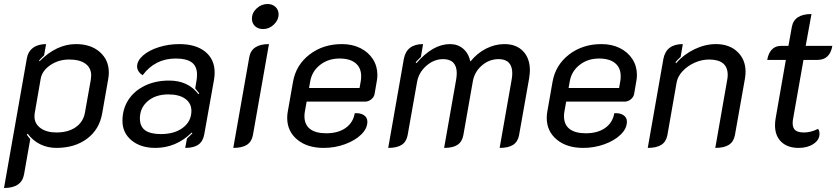

<svg xmlns="http://www.w3.org/2000/svg" viewBox="-32 -729 4179 958"><path d="M102 -438Q108 -472 133 -490.5Q158 -509 198 -509L188 -453Q174 -440 163 -427L165 -423Q250 -509 347 -509Q421 -509 466 -469.5Q511 -430 511 -367Q511 -352 508 -335L478 -164Q464 -83 402.5 -37Q341 9 249 9Q206 9 169 -9Q132 -27 106 -62L102 -57Q112 -42 119 -35L88 141Q76 209 -12 209ZM392 -168 421 -331Q423 -345 423 -352Q423 -390 394.5 -411Q366 -432 313 -432Q260 -432 219 -404Q178 -376 171 -336L141 -163Q140 -158 140 -148Q140 -112 170 -90Q200 -68 250 -68Q308 -68 346 -94.5Q384 -121 392 -168Z M579 -126Q579 -185 608.5 -230.5Q638 -276 691 -301.5Q744 -327 812 -327Q907 -327 958 -259L962 -263Q959 -267 942 -288L949 -330Q951 -340 951 -357Q951 -398 925 -417.5Q899 -437 845 -437Q742 -437 680 -354Q667 -361 659.5 -373Q652 -385 652 -397Q652 -426 681.5 -452Q711 -478 760 -493.5Q809 -509 863 -509Q945 -509 992 -471Q1039 -433 1039 -367Q1039 -350 1036 -332L987 -58Q981 -24 958 -7.5Q935 9 892 9L901 -38Q924 -59 928 -64L925 -68Q847 9 743 9Q670 9 624.5 -28.5Q579 -66 579 -126ZM923 -176Q923 -214 892.5 -236Q862 -258 808 -258Q745 -258 705.5 -224.5Q666 -191 666 -138Q666 -98 692 -79Q718 -60 771 -60Q839 -60 881 -92Q923 -124 923 -176Z M1225 -636Q1225 -665 1248.5 -687Q1272 -709 1303 -709Q1327 -709 1342.5 -694.5Q1358 -680 1358 -658Q1358 -629 1334.5 -606.5Q1311 -584 1281 -584Q1256 -584 1240.5 -598.5Q1225 -613 1225 -636ZM1212 -445Q1224 -509 1310 -509L1230 -55Q1224 -22 1200 -6.5Q1176 9 1132 9Z M1401 -141Q1401 -157 1404 -173L1430 -321Q1445 -405 1512.5 -457Q1580 -509 1674 -509Q1726 -509 1766 -489Q1806 -469 1828.5 -434Q1851 -399 1851 -355Q1851 -339 1848 -324L1837 -260Q1834 -244 1820 -233Q1806 -222 1790 -222H1498L1490 -177Q1487 -162 1487 -150Q1487 -107 1515 -85.5Q1543 -64 1596 -64Q1655 -64 1692.5 -90.5Q1730 -117 1738 -164Q1766 -166 1783.5 -154.5Q1801 -143 1801 -122Q1801 -88 1770.5 -58Q1740 -28 1689.5 -9.5Q1639 9 1583 9Q1501 9 1451 -32.5Q1401 -74 1401 -141ZM1762 -290 1768 -324Q1770 -333 1770 -349Q1770 -391 1742 -414Q1714 -437 1662 -437Q1606 -437 1565.5 -405.5Q1525 -374 1516 -324L1510 -290Z M1983 -435Q1997 -509 2079 -509L2068 -445Q2053 -431 2042 -418L2046 -414Q2128 -509 2213 -509Q2252 -509 2279 -486Q2306 -463 2315 -422Q2349 -464 2393.5 -486.5Q2438 -509 2485 -509Q2544 -509 2578 -473.5Q2612 -438 2612 -378Q2612 -365 2608 -337L2558 -55Q2552 -22 2528.5 -6.5Q2505 9 2461 9L2521 -332Q2524 -349 2524 -364Q2524 -398 2507 -416Q2490 -434 2456 -434Q2409 -434 2372 -402Q2335 -370 2327 -322L2280 -55Q2274 -22 2251 -6.5Q2228 9 2184 9L2244 -332Q2247 -349 2247 -364Q2247 -398 2230 -416Q2213 -434 2179 -434Q2133 -434 2095 -400.5Q2057 -367 2049 -320L2002 -55Q1996 -22 1972.5 -6.5Q1949 9 1905 9Z M2696 -141Q2696 -157 2699 -173L2725 -321Q2740 -405 2807.5 -457Q2875 -509 2969 -509Q3021 -509 3061 -489Q3101 -469 3123.5 -434Q3146 -399 3146 -355Q3146 -339 3143 -324L3132 -260Q3129 -244 3115 -233Q3101 -222 3085 -222H2793L2785 -177Q2782 -162 2782 -150Q2782 -107 2810 -85.5Q2838 -64 2891 -64Q2950 -64 2987.5 -90.5Q3025 -117 3033 -164Q3061 -166 3078.5 -154.5Q3096 -143 3096 -122Q3096 -88 3065.5 -58Q3035 -28 2984.5 -9.5Q2934 9 2878 9Q2796 9 2746 -32.5Q2696 -74 2696 -141ZM3057 -290 3063 -324Q3065 -333 3065 -349Q3065 -391 3037 -414Q3009 -437 2957 -437Q2901 -437 2860.5 -405.5Q2820 -374 2811 -324L2805 -290Z M3278 -435Q3292 -509 3375 -509L3364 -445Q3350 -433 3338 -418L3342 -414Q3380 -458 3433.5 -483.5Q3487 -509 3540 -509Q3607 -509 3647.5 -470.5Q3688 -432 3688 -371Q3688 -355 3685 -337L3635 -55Q3629 -22 3605 -6.5Q3581 9 3537 9L3596 -328Q3599 -343 3599 -355Q3599 -432 3506 -432Q3469 -432 3433.5 -416Q3398 -400 3373.5 -373.5Q3349 -347 3344 -317L3298 -55Q3292 -22 3268 -6.5Q3244 9 3200 9Z M3835 -104Q3835 -120 3838 -138L3889 -430H3796Q3802 -464 3819.5 -482Q3837 -500 3864 -500H3902L3919 -595Q3931 -659 4017 -659L3988 -500H4121Q4109 -430 4046 -430H3977L3926 -141Q3923 -126 3923 -115Q3923 -90 3936.5 -79Q3950 -68 3980 -68Q4014 -68 4050 -86Q4057 -76 4057 -61Q4057 -31 4027 -11Q3997 9 3953 9Q3898 9 3866.5 -21Q3835 -51 3835 -104Z"/></svg>

Font: K2D
Style: Italic
Weight: 400
Italic angle: -10°
Designer: Katatrad Aksorn Co.,Ltd.
Foundry: Cadson Demak Co.,Ltd.
Version: Version 1.000; ttfautohint (v1.6)